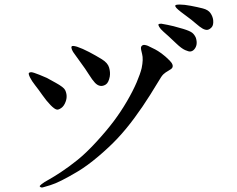

<svg xmlns="http://www.w3.org/2000/svg" viewBox="-20 -797 1040 843"><path d="M629 -596Q650 -586 661.5 -580Q673 -574 689 -562.5Q705 -551 724.5 -531.5Q744 -512 736 -499Q733 -494 719.5 -486.5Q706 -479 697.5 -471Q689 -463 676 -440L639 -380Q607 -329 570.5 -279.5Q534 -230 497.5 -191Q461 -152 412 -110.5Q363 -69 322 -44.5Q281 -20 251 -5Q221 10 201 16L174 24Q166 27 161.5 26Q157 25 155 22Q152 20 162 12Q167 8 176 2L197 -10Q215 -20 248.5 -42Q282 -64 320 -94.5Q358 -125 403 -174Q448 -223 479.5 -265Q511 -307 537.5 -352.5Q564 -398 580 -435.5Q596 -473 602 -498Q610 -537 604 -559.5Q598 -582 599 -588.5Q600 -595 606.5 -598.5Q613 -602 629 -596ZM107 -477Q111 -480 117 -480Q125 -480 153.5 -468.5Q182 -457 185.5 -455Q189 -453 224.5 -433.5Q260 -414 266 -401.5Q272 -389 272.5 -376Q273 -363 268 -350Q261 -331 248.5 -322.5Q236 -314 229 -316Q219 -318 201.5 -336Q184 -354 166.5 -379Q149 -404 134 -423Q119 -442 111.5 -457.5Q104 -473 107 -477ZM336 -520 308 -559Q300 -569 296 -578.5Q292 -588 294.5 -593Q297 -598 318 -592Q342 -584 371.5 -568.5Q401 -553 427 -537Q453 -521 459 -500.5Q465 -480 462 -461Q457 -434 444.5 -426Q432 -418 420 -420Q408 -422 397 -433.5Q386 -445 370 -470.5Q354 -496 336 -520ZM793 -577Q777 -584 754 -606L721 -637Q711 -646 697.5 -658Q684 -670 679 -679Q674 -688 676 -690Q678 -693 688 -693Q697 -692 715 -688Q732 -684 742 -682L785 -670Q814 -661 824 -653Q834 -645 840 -631Q845 -615 843 -602Q841 -590 833.5 -581Q826 -572 816 -571Q809 -570 793 -577ZM910 -678Q900 -667 890.5 -666Q881 -665 869.5 -671.5Q858 -678 839 -694.5Q820 -711 804.5 -722Q789 -733 774.5 -744.5Q760 -756 754.5 -762Q749 -768 749.5 -772.5Q750 -777 769.5 -777Q789 -777 818 -771.5Q847 -766 870.5 -760Q894 -754 904 -739.5Q914 -725 916 -709Q918 -688 910 -678Z"/></svg>

Font: ChillKai
Style: Regular
Weight: 400
Designer: ChillType
Foundry: 寒蝉字型
Version: Version 2.000